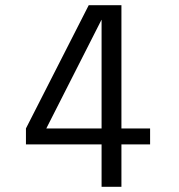

<svg xmlns="http://www.w3.org/2000/svg" viewBox="-20 -720 690 740"><path d="M371.5 0V-163.5H80V-225L322 -700H448V-225H558.5V-163.5H448V0ZM158.5 -225H371.5V-643.5H371Z"/></svg>

Font: Trispace Thin Light
Style: Regular
Weight: 300
Version: Version 1.210